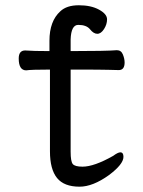

<svg xmlns="http://www.w3.org/2000/svg" viewBox="-20 -682 540 726"><path d="M280.8 23.9Q222.2 23.9 195.6 -9Q168.9 -42 168.9 -109.9V-418.9Q97.2 -418.9 79.1 -416Q50.8 -416 50.8 -460.9Q50.8 -491.2 75.2 -491.2Q105 -488.8 167 -488.8V-527.8Q167 -602.1 208 -639.2Q231.9 -662.1 278.1 -662.1Q324.2 -662.1 354.5 -645.5Q384.8 -628.9 384.8 -608.9Q384.8 -589.8 373.3 -572Q361.8 -554.2 347.9 -554.2Q334 -554.2 320.6 -571Q307.1 -587.9 275.9 -587.9Q249 -587.9 247.1 -533.2V-488.8Q382.8 -488.8 421.9 -492.2Q438 -492.2 444.6 -476.1Q451.2 -460 451.2 -445.8Q451.2 -417 429.2 -417Q409.2 -417 390.1 -418Q371.1 -418.9 247.1 -418.9V-107.9Q247.1 -71.8 255.1 -61.8Q263.2 -51.8 292 -51.8Q335.9 -51.8 408.2 -92.8Q425.8 -106 435.1 -106Q446.8 -106 446.8 -88.9Q446.8 -61 392.1 -20Q331.1 23.9 280.8 23.9Z"/></svg>

Font: LXGW WenKai Mono GB Screen
Style: Regular
Weight: 400
Monospace: yes
Designer: LXGW / Fontworks Inc.
Foundry: LXGW / Fontworks Inc.
Version: Version 1.510;January 18,2025